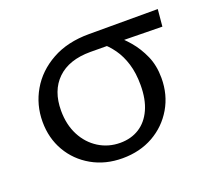

<svg xmlns="http://www.w3.org/2000/svg" viewBox="-82 -519 702 633"><g transform="rotate(-20 269.5 -202.5)"><path d="M249.5 8.5Q189.6 8.5 142.4 -18.3Q95.2 -45.1 68.5 -91.1Q41.9 -137.1 41.9 -194.5Q41.9 -253.8 70.9 -303.6Q99.8 -353.5 154.3 -383.8Q208.7 -414.2 284.5 -414.2H526L520.5 -354.5Q456.8 -355.6 393.6 -356.5Q330.5 -357.3 268.7 -357.3Q193.5 -357.3 152.6 -317.7Q111.8 -278.2 111.8 -208.1Q111.8 -159.1 131.2 -121.6Q150.6 -84.2 184.5 -63Q218.3 -41.9 259.8 -41.9Q297.9 -41.9 326.6 -60Q355.3 -78.2 371.2 -113.1Q387.2 -148.1 387.2 -198.3Q387.2 -240.6 377.3 -272.8Q367.5 -305 350.1 -329.5Q332.8 -353.9 310 -371.7L361.6 -378.9Q384.5 -361.5 407 -335.2Q429.4 -308.9 444.6 -274.7Q459.8 -240.5 459.8 -196.6Q459.8 -138 432.3 -91.3Q404.7 -44.5 357.5 -18Q310.2 8.5 249.5 8.5Z"/></g></svg>

Font: Ysabeau
Style: Bold
Weight: 700
Designer: Christian Thalmann (Catharsis Fonts)
Version: Version 2.000;gftools[0.9.27.dev2+g8671c4b]